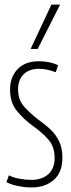

<svg xmlns="http://www.w3.org/2000/svg" viewBox="-20 -810 310 840"><path d="M8 -13 19 -43Q38 -33 65.5 -28Q93 -23 118 -23Q163 -23 191 -47.5Q219 -72 219 -119Q219 -168 192 -199Q165 -230 124 -259Q84 -288 54 -324.5Q24 -361 24 -418Q24 -473 57 -507.5Q90 -542 150 -542Q197 -542 234 -525L224 -494Q208 -500 189.5 -504.5Q171 -509 151 -509Q107 -509 83 -484.5Q59 -460 59 -420Q59 -373 85.5 -343.5Q112 -314 147 -287Q176 -267 200 -244.5Q224 -222 238.5 -192Q253 -162 253 -120Q253 -56 215.5 -23Q178 10 119 10Q89 10 59.5 4Q30 -2 8 -13ZM114 -596 205 -790H243L145 -596Z"/></svg>

Font: Georama Condensed ExtraLight
Style: Regular
Weight: 200
Width: 3
Designer: Jean-Baptiste Levee
Foundry: Production Type
Version: Version 1.000